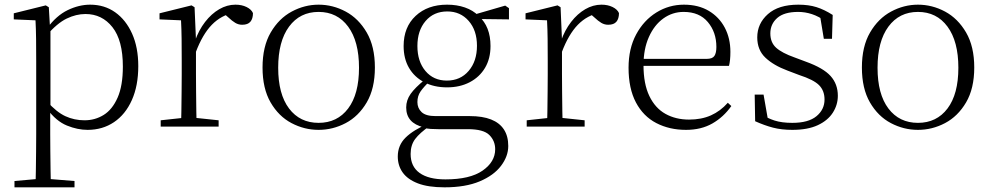

<svg xmlns="http://www.w3.org/2000/svg" viewBox="-20 -542 4243 822"><path d="M42 260V233L154 223H175L299 233V260ZM132 260Q133 229 133.5 189.5Q134 150 134.5 108.5Q135 67 135 32V-278Q135 -330 134.5 -374Q134 -418 132 -455L39 -459V-485L176 -519L189 -511L194 -425L196 -420V-80L195 -71V32Q195 66 195.5 107.5Q196 149 196.5 189Q197 229 198 260ZM355 14Q312 14 266.5 -4.5Q221 -23 182 -75H169L181 -108Q222 -62 260 -44.5Q298 -27 342 -27Q387 -27 424 -50Q461 -73 483.5 -124Q506 -175 506 -257Q506 -369 461.5 -425.5Q417 -482 346 -482Q306 -482 265.5 -462.5Q225 -443 178 -389L169 -420H181Q221 -475 269.5 -498.5Q318 -522 366 -522Q427 -522 473 -489.5Q519 -457 545.5 -398Q572 -339 572 -259Q572 -175 544.5 -113.5Q517 -52 468 -19Q419 14 355 14Z M668 0V-27L779 -39H802L916 -27V0ZM755 0Q756 -24 756.5 -64.5Q757 -105 757.5 -149Q758 -193 758 -226V-281Q758 -333 757.5 -375.5Q757 -418 755 -455L663 -459V-485L800 -519L813 -511L819 -371V-370V-226Q819 -193 819.5 -149Q820 -105 820.5 -64.5Q821 -24 822 0ZM818 -318 801 -367H815Q831 -413 858 -448Q885 -483 918.5 -502.5Q952 -522 988 -522Q1015 -522 1035.5 -512Q1056 -502 1063 -486Q1063 -462 1052 -449Q1041 -436 1017 -436Q1001 -436 987.5 -444Q974 -452 957 -468L934 -488H983Q927 -477 887 -436Q847 -395 818 -318Z M1344 14Q1283 14 1228 -15Q1173 -44 1138.5 -103.5Q1104 -163 1104 -253Q1104 -343 1139 -403Q1174 -463 1229 -492.5Q1284 -522 1344 -522Q1405 -522 1460 -492.5Q1515 -463 1550 -403Q1585 -343 1585 -253Q1585 -163 1550 -103.5Q1515 -44 1460 -15Q1405 14 1344 14ZM1344 -16Q1424 -16 1470.5 -77.5Q1517 -139 1517 -252Q1517 -365 1470.5 -428Q1424 -491 1344 -491Q1264 -491 1217.5 -428Q1171 -365 1171 -252Q1171 -139 1217.5 -77.5Q1264 -16 1344 -16Z M1883 260Q1813 260 1769 243Q1725 226 1704 196.5Q1683 167 1683 128Q1683 80 1716.5 47Q1750 14 1814 -13L1820 -3Q1777 27 1757.5 53Q1738 79 1738 117Q1738 171 1776.5 198.5Q1815 226 1887 226Q1992 226 2046 188.5Q2100 151 2100 97Q2100 61 2075 36Q2050 11 1983 11H1857Q1840 11 1824 10Q1808 9 1794 5V3Q1719 -15 1719 -82Q1719 -113 1738 -140Q1757 -167 1799 -201V-210L1823 -198Q1794 -170 1780.5 -150.5Q1767 -131 1767 -105Q1767 -79 1785 -62Q1803 -45 1844 -45H1991Q2046 -45 2082.5 -30.5Q2119 -16 2137.5 12.5Q2156 41 2156 83Q2156 127 2125 168Q2094 209 2033.5 234.5Q1973 260 1883 260ZM1894 -168Q1838 -168 1796 -190Q1754 -212 1731 -251.5Q1708 -291 1708 -345Q1708 -426 1759.5 -474Q1811 -522 1894 -522Q1936 -522 1970.5 -510Q2005 -498 2028 -475L2030 -473Q2080 -428 2080 -345Q2080 -291 2056.5 -251.5Q2033 -212 1991 -190Q1949 -168 1894 -168ZM1893 -197Q1951 -197 1986.5 -238.5Q2022 -280 2022 -346Q2022 -412 1986.5 -452.5Q1951 -493 1895 -493Q1837 -493 1802 -452Q1767 -411 1767 -345Q1767 -279 1801.5 -238Q1836 -197 1893 -197ZM1999 -461V-478H2005L2143 -518L2159 -507V-459Z M2235 0V-27L2346 -39H2369L2483 -27V0ZM2322 0Q2323 -24 2323.5 -64.5Q2324 -105 2324.5 -149Q2325 -193 2325 -226V-281Q2325 -333 2324.5 -375.5Q2324 -418 2322 -455L2230 -459V-485L2367 -519L2380 -511L2386 -371V-370V-226Q2386 -193 2386.5 -149Q2387 -105 2387.5 -64.5Q2388 -24 2389 0ZM2385 -318 2368 -367H2382Q2398 -413 2425 -448Q2452 -483 2485.5 -502.5Q2519 -522 2555 -522Q2582 -522 2602.5 -512Q2623 -502 2630 -486Q2630 -462 2619 -449Q2608 -436 2584 -436Q2568 -436 2554.5 -444Q2541 -452 2524 -468L2501 -488H2550Q2494 -477 2454 -436Q2414 -395 2385 -318Z M2917 14Q2846 14 2790 -15Q2734 -44 2702.5 -103.5Q2671 -163 2671 -252Q2671 -334 2703.5 -394.5Q2736 -455 2790 -488.5Q2844 -522 2908 -522Q2970 -522 3014.5 -495.5Q3059 -469 3083 -423.5Q3107 -378 3107 -320Q3107 -283 3101 -260H2701V-290H3006Q3030 -290 3038.5 -302.5Q3047 -315 3047 -341Q3047 -404 3010.5 -447.5Q2974 -491 2907 -491Q2859 -491 2820 -463Q2781 -435 2758 -383.5Q2735 -332 2735 -263Q2735 -183 2760 -131Q2785 -79 2829 -54.5Q2873 -30 2930 -30Q2983 -30 3023.5 -48Q3064 -66 3096 -102L3111 -88Q3078 -41 3030 -13.5Q2982 14 2917 14Z M3372 14Q3326 14 3289.5 4.5Q3253 -5 3213 -23L3211 -137H3249L3270 -17L3238 -18V-54Q3265 -36 3296 -26Q3327 -16 3372 -16Q3441 -16 3475.5 -44.5Q3510 -73 3510 -116Q3510 -154 3486.5 -177.5Q3463 -201 3401 -221L3351 -240Q3292 -262 3257 -295Q3222 -328 3222 -382Q3222 -441 3267.5 -481.5Q3313 -522 3398 -522Q3442 -522 3475.5 -511.5Q3509 -501 3545 -478L3542 -376H3507L3489 -485L3516 -483V-450Q3485 -472 3456 -481.5Q3427 -491 3397 -491Q3337 -491 3307.5 -465Q3278 -439 3278 -399Q3278 -360 3303 -337.5Q3328 -315 3382 -296L3430 -278Q3505 -251 3536 -216.5Q3567 -182 3567 -132Q3567 -93 3545.5 -59.5Q3524 -26 3481 -6Q3438 14 3372 14Z M3910 14Q3849 14 3794 -15Q3739 -44 3704.5 -103.5Q3670 -163 3670 -253Q3670 -343 3705 -403Q3740 -463 3795 -492.5Q3850 -522 3910 -522Q3971 -522 4026 -492.5Q4081 -463 4116 -403Q4151 -343 4151 -253Q4151 -163 4116 -103.5Q4081 -44 4026 -15Q3971 14 3910 14ZM3910 -16Q3990 -16 4036.5 -77.5Q4083 -139 4083 -252Q4083 -365 4036.5 -428Q3990 -491 3910 -491Q3830 -491 3783.5 -428Q3737 -365 3737 -252Q3737 -139 3783.5 -77.5Q3830 -16 3910 -16Z"/></svg>

Font: Noto Serif JP ExtraLight
Style: Regular
Weight: 200
Designer: Ryoko NISHIZUKA  (kana & ideographs); Frank Grießhammer (Latin, Greek & Cyrillic); Wenlong ZHANG  (bopomofo); Sandoll Co
Foundry: Adobe
Version: Version 2.002-H1;hotconv 1.1.0;makeotfexe 2.6.0